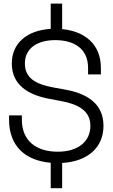

<svg xmlns="http://www.w3.org/2000/svg" viewBox="-20 -870 610 1041"><path d="M255 -850.5V-713.5C125.5 -705.5 44 -635 44 -526.5V-525.5C44 -411 131 -355.5 248 -334L312 -322C406 -304.5 470 -268.5 470 -188V-187C470 -105.5 407 -47.5 293 -47.5C180 -47.5 98.5 -103 98.5 -222V-244.5H29V-222C29 -75 120 1 255 12.5V150.5H317V13.5C456.5 5.5 541 -71 541 -187.5V-188.5C541 -310.5 447 -364 334.5 -384L271 -395.5C176 -413 115 -445 115 -525.5V-526.5C115 -608 182.5 -652.5 279 -652.5C379.5 -652.5 457.5 -608 457.5 -502V-466.5H527V-502.5C527 -629 440.5 -700.5 317 -712V-850.5Z"/></svg>

Font: MCL Standard Light
Style: Regular
Weight: 300
Designer: Květoslav Bartoš
Foundry: Florian Karsten
Version: Version 1.001;Glyphs 3.2.3 (3260)